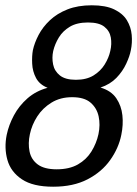

<svg xmlns="http://www.w3.org/2000/svg" viewBox="-20 -696 519 726"><path d="M104.3 -506Q110.3 -534 126 -564Q141.7 -594 168.8 -619.5Q195.8 -645 235.2 -660.5Q274.5 -676 327 -676Q379.5 -676 411.8 -660.5Q444.2 -645 459.8 -619.5Q475.3 -594 478 -564Q480.7 -534 474.7 -506Q470.7 -484 457.2 -455Q443.8 -426 420.1 -401.5Q396.3 -377 360 -365Q400.3 -353 419.7 -324.5Q439 -296 442.8 -260Q446.7 -224 438.7 -186Q428.7 -136 396.8 -91Q365 -46 311.2 -18Q257.3 10 181 10Q104.7 10 62.8 -18Q20.8 -46 8.1 -91Q-4.7 -136 5.3 -186Q13.3 -224 32.7 -260Q52 -296 83.8 -324Q115.7 -352 160 -364Q129.7 -376 116.3 -401Q103 -426 101.7 -455Q100.3 -484 104.3 -506ZM93 -188.7Q85.5 -154.2 91.7 -123.5Q97.8 -92.8 122.6 -74.3Q147.3 -55.8 194.3 -55.8Q242.3 -55.8 274.7 -74.3Q307 -92.8 325.9 -123.5Q344.8 -154.2 352.3 -188.7Q359.8 -224.2 353 -255.8Q346.2 -287.5 322.4 -308Q298.7 -328.5 252.8 -328.5Q208 -328.5 174.7 -308Q141.3 -287.5 120.9 -255.8Q100.5 -224.2 93 -188.7ZM181.2 -503.2Q175.7 -477.7 180.8 -452.5Q185.8 -427.3 206.4 -410.8Q227 -394.3 267 -394.3Q307 -394.3 333.8 -410.8Q360.5 -427.3 376 -452.5Q391.5 -477.7 397 -503.2Q403.3 -529.7 399 -554.3Q394.7 -579 374.5 -595Q354.3 -611 312.7 -611Q271 -611 244.2 -595Q217.5 -579 202.5 -554.3Q187.5 -529.7 181.2 -503.2Z"/></svg>

Font: Epunda Sans Light
Style: Italic
Weight: 300
Italic angle: -12.0243°
Designer: Simon Atzbach
Foundry: typofactur
Version: Version 2.204